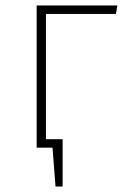

<svg xmlns="http://www.w3.org/2000/svg" viewBox="-20 -540 459 702"><path d="M148 -489V-31H209V142H183L172 0H114V-520H409L404 -489Z"/></svg>

Font: FiraGO UltraLight
Style: Regular
Weight: 200
Designer: bBox Type
Foundry: bBox Type GmbH
Version: Version 1.001